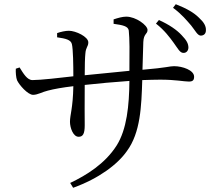

<svg xmlns="http://www.w3.org/2000/svg" viewBox="-20 -838 1040 911"><path d="M720 -726C761 -694 785 -661 804 -635C823 -609 833 -588 849 -587C863 -586 873 -596 874 -611C874 -631 866 -646 842 -671C819 -696 783 -721 734 -743ZM519 -725C562 -719 588 -714 591 -693C595 -654 595 -592 594 -502C528 -495 446 -487 382 -481C382 -525 383 -565 385 -583C387 -615 399 -616 399 -637C399 -664 339 -692 307 -692C290 -692 268 -687 251 -681V-661C293 -655 316 -649 321 -629C327 -605 328 -527 328 -476C268 -469 172 -458 134 -458C109 -458 91 -489 73 -518L55 -512C54 -495 56 -469 61 -457C71 -435 112 -388 137 -388C159 -388 181 -402 207 -408C237 -416 277 -423 328 -429C326 -323 312 -294 312 -260C312 -232 327 -189 353 -189C374 -189 382 -204 382 -244C382 -273 381 -355 382 -435C445 -442 522 -449 594 -454C593 -338 582 -224 533 -147C478 -61 391 -7 313 30L327 53C449 9 538 -58 582 -121C647 -209 651 -334 655 -458C686 -459 715 -460 740 -460C815 -460 852 -451 876 -451C894 -451 901 -457 901 -474C901 -505 846 -524 806 -524C784 -524 774 -517 656 -507C657 -550 659 -602 660 -639C662 -680 680 -675 680 -696C680 -718 625 -759 579 -759C561 -759 540 -753 519 -746ZM801 -801C844 -769 865 -742 887 -717C907 -692 917 -670 932 -669C947 -669 957 -678 957 -694C958 -714 948 -732 924 -754C900 -778 865 -798 814 -818Z"/></svg>

Font: Source Han Serif K
Style: Regular
Weight: 400
Designer: Ryoko NISHIZUKA 西塚涼子 (kana & ideographs); Frank Grießhammer (Latin, Greek & Cyrillic); Wenlong ZHANG 张文龙 (bopomofo); San
Foundry: Adobe Systems Incorporated
Version: Version 1.001;PS 1.001;hotconv 16.6.54;makeotf.lib2.5.65590